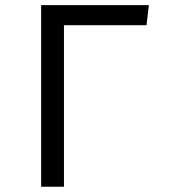

<svg xmlns="http://www.w3.org/2000/svg" viewBox="-20 -708 640 728"><path d="M544.5 -688.5 535.5 -612.5H222.5V0H136V-688.5Z"/></svg>

Font: Fast_Mono
Style: Regular
Weight: 400
Monospace: yes
Designer: Carrois Corporate, Edenspiekermann AG, Nikita Prokopov
Foundry: Carrois Corporate, Edenspiekermann AG, Nikita Prokopov
Version: Version 5.002